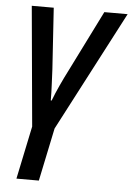

<svg xmlns="http://www.w3.org/2000/svg" viewBox="-55 -580 594 862"><g transform="rotate(5 242.5 -149.5)"><path d="M52 240 102 1 53 -539H152L170 -263Q171 -236 173 -197.5Q175 -159 175 -123H179Q191 -155 208.5 -193Q226 -231 243 -264L380 -539H485L203 1L153 240Z"/></g></svg>

Font: Noto Sans SemiCondensed Medium
Style: Italic
Weight: 500
Width: 4
Italic angle: -12°
Designer: Monotype Design Team
Foundry: Monotype Imaging Inc.
Version: Version 2.013; ttfautohint (v1.8.4.7-5d5b)